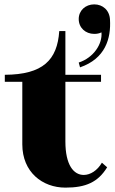

<svg xmlns="http://www.w3.org/2000/svg" viewBox="-20 -842 524 878"><path d="M2 -468H82V-182C82 -55 174 16 279 16C373 16 428 -9 470 -77L446 -98C425 -62 393 -42 363 -42C317 -42 279 -87 279 -195V-468H442V-500H279V-700H251C242 -567 176 -501 2 -500ZM340 -556 346 -534C462 -574 488 -666 483 -752C481 -795 450 -822 411 -822C371 -822 340 -794 340 -755C340 -715 371 -687 411 -687C423 -687 434 -689 444 -694C449 -641 408 -578 340 -556Z"/></svg>

Font: Sprat
Style: Bold
Weight: 700
Designer: Ethan Nakache
Foundry: Collletttivo
Version: Version 2.000;Glyphs 3.2 (3217)